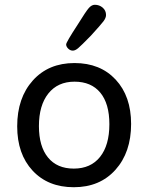

<svg xmlns="http://www.w3.org/2000/svg" viewBox="-20 -774 621 804"><path d="M306 -672Q340 -727 352 -740.5Q364 -754 377 -754Q396 -754 410 -742Q424 -730 424 -711Q424 -699 413 -684.5Q402 -670 361 -625Q320 -583 307.5 -572.5Q295 -562 285 -562Q274 -562 265.5 -570.5Q257 -579 257 -588Q257 -597 306 -672ZM289 10Q181 10 116.5 -59.5Q52 -129 52 -245Q52 -364 117.5 -437Q183 -510 292 -510Q400 -510 464.5 -440.5Q529 -371 529 -255Q529 -136 463.5 -63Q398 10 289 10ZM289 -68Q360 -68 399 -117Q438 -166 438 -254Q438 -340 400 -386Q362 -432 292 -432Q222 -432 182.5 -382.5Q143 -333 143 -246Q143 -161 181 -114.5Q219 -68 289 -68Z"/></svg>

Font: Solway
Style: Regular
Weight: 400
Designer: Mariya V. Pigoulevskaya
Foundry: The Northern Block Ltd.
Version: Version 1.000;hotconv 1.0.109;makeotfexe 2.5.65596